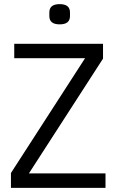

<svg xmlns="http://www.w3.org/2000/svg" viewBox="-20 -910 564 930"><path d="M491 0H33V-72L392 -628H49V-698H479V-626L120 -70H491ZM269 -792Q219 -792 219 -832V-850Q219 -890 269 -890Q319 -890 319 -850V-832Q319 -792 269 -792Z"/></svg>

Font: IBM Plex Sans Condensed
Style: Regular
Weight: 400
Width: 3
Designer: Mike Abbink, Paul van der Laan, Pieter van Rosmalen
Foundry: Bold Monday
Version: Version 1.1